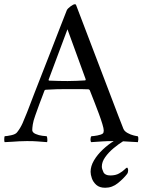

<svg xmlns="http://www.w3.org/2000/svg" viewBox="-34 -667 672 905"><path d="M616 3Q595 2 579.5 1Q564 0 546 -1Q525 12 501.5 31.5Q478 51 462 73.5Q446 96 446 118Q446 129 453.5 144.5Q461 160 486 160Q511 160 527.5 150.5Q544 141 553 132Q562 123 565 123Q566 123 568 126.5Q570 130 570 136Q570 146 565 153Q549 174 522 196Q495 218 462 218Q435 218 420 204.5Q405 191 399 173.5Q393 156 393 143Q393 116 409 89Q425 62 450.5 38Q476 14 502 -2H500Q471 -2 449 -0.5Q427 1 396 3Q392 -1 392.5 -11Q393 -21 397 -25Q406 -25 425 -28.5Q444 -32 451 -38Q455 -42 455 -52Q455 -61 448.5 -82.5Q442 -104 432 -131Q422 -158 412 -183.5Q402 -209 395.5 -225.5Q389 -242 389 -242Q389 -242 387 -244Q385 -246 383 -246Q368 -247 346 -247Q324 -247 305 -247Q300 -247 295 -247Q290 -247 286 -247Q256 -247 235 -246.5Q214 -246 181 -244Q180 -244 178 -242.5Q176 -241 176 -241Q176 -241 168.5 -221Q161 -201 150.5 -173.5Q140 -146 132 -122Q123 -97 120.5 -80Q118 -63 118 -53Q119 -42 134 -35.5Q149 -29 165.5 -27Q182 -25 186 -25Q188 -23 189 -12.5Q190 -2 188 3Q159 1 142 -0.5Q125 -2 93 -2Q71 -2 56 -1Q41 0 26 1Q11 2 -12 3Q-14 1 -14 -9.5Q-14 -20 -12 -25Q-3 -25 18.5 -29.5Q40 -34 47 -44Q62 -63 72.5 -86.5Q83 -110 93 -136Q93 -136 102.5 -160.5Q112 -185 128 -227Q144 -269 164.5 -320.5Q185 -372 206 -426.5Q227 -481 246.5 -531Q266 -581 281 -619Q285 -627 298.5 -637Q312 -647 319 -647Q321 -647 321.5 -646.5Q322 -646 324 -645L523 -123Q545 -65 548 -59Q553 -48 567.5 -40Q582 -32 596.5 -28.5Q611 -25 615 -25Q619 -20 618 -9.5Q617 1 616 3ZM284 -529 195 -291Q195 -291 195.5 -289Q196 -287 197 -287Q216 -286 242.5 -285.5Q269 -285 285 -285Q308 -285 326.5 -286Q345 -287 367 -288Q369 -288 369.5 -290.5Q370 -293 370 -293Z"/></svg>

Font: Amiri
Style: Regular
Weight: 400
Designer: Khaled Hosny
Version: Version 0.114